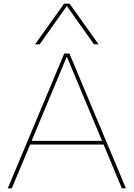

<svg xmlns="http://www.w3.org/2000/svg" viewBox="-20 -1020 724 1040"><path d="M22 0 328 -730H356L662 0H640L343 -711H341L44 0ZM132 -237V-257H552V-237ZM170 -780 327 -1000H357L514 -780H489L343 -986H341L195 -780Z"/></svg>

Font: M PLUS 2 Thin Thin
Style: Regular
Weight: 250
Version: Version 1.001